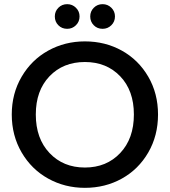

<svg xmlns="http://www.w3.org/2000/svg" viewBox="-20 -905 824 932"><path d="M747.1 -349.1Q747.1 -246.6 699.7 -164.8Q652.3 -83 571.5 -38.1Q490.7 6.8 392.1 6.8Q294.9 6.8 213.9 -38.1Q132.8 -83 85 -165Q37.1 -247.1 37.1 -349.1Q37.1 -450.7 85 -532.5Q132.8 -614.3 213.9 -659.2Q294.9 -704.1 392.1 -704.1Q490.7 -704.1 571.5 -659.2Q652.3 -614.3 699.7 -532.7Q747.1 -451.2 747.1 -349.1ZM153.8 -349.1Q153.8 -232.4 220.5 -162.1Q287.1 -91.8 392.1 -91.8Q497.1 -91.8 563.5 -162.1Q629.9 -232.4 629.9 -349.1Q629.9 -465.3 563.5 -534.7Q497.1 -604 392.1 -604Q286.6 -604 220.2 -534.7Q153.8 -465.3 153.8 -349.1ZM306.2 -765.1Q280.3 -765.1 263.2 -782.5Q246.1 -799.8 246.1 -825.2Q246.1 -850.1 263.4 -867.4Q280.8 -884.8 306.2 -884.8Q331.1 -884.8 348.6 -867.4Q366.2 -850.1 366.2 -825.2Q366.2 -799.8 348.6 -782.5Q331.1 -765.1 306.2 -765.1ZM478 -765.1Q452.1 -765.1 435.1 -782.5Q418 -799.8 418 -825.2Q418 -850.1 435.3 -867.4Q452.6 -884.8 478 -884.8Q502.9 -884.8 520.5 -867.4Q538.1 -850.1 538.1 -825.2Q538.1 -799.8 520.5 -782.5Q502.9 -765.1 478 -765.1Z"/></svg>

Font: SVN-Poppins Medium
Style: Regular
Weight: 500
Designer: Ninad Kale (Devanagari), Jonny Pinhorn (Latin)
Foundry: Indian Type Foundry
Version: Version 3.002 2017